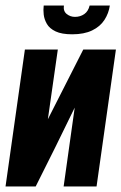

<svg xmlns="http://www.w3.org/2000/svg" viewBox="-24 -674 439 694"><path d="M-4 0 66 -495H185L149 -243L277 -495H395L325 0H206L246 -285Q211 -213 176 -142Q141 -71 105 0ZM237 -550Q199 -550 177 -560.5Q155 -571 145.5 -587.5Q136 -604 134 -621.5Q132 -639 134 -654H207Q204 -634 217 -623.5Q230 -613 247 -613Q266 -613 280.5 -623Q295 -633 300 -654H373Q369 -626 353.5 -602Q338 -578 309 -564Q280 -550 237 -550Z"/></svg>

Font: Alumni Sans ExtraBold
Style: Italic
Weight: 800
Italic angle: -8°
Designer: Robert E. Leuschke
Foundry: Robert E. Leuschke
Version: Version 1.016